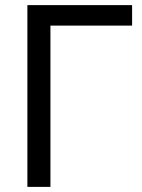

<svg xmlns="http://www.w3.org/2000/svg" viewBox="-20 -730 553 750"><path d="M496 -630H177V0H87V-710H496Z"/></svg>

Font: IngvarSans
Style: Regular
Weight: 500
Version: Version 3.000